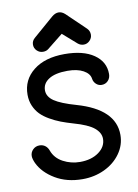

<svg xmlns="http://www.w3.org/2000/svg" viewBox="-98 -967 742 1036"><g transform="rotate(-10 273.0 -448.5)"><path d="M178.2 -708Q159.2 -708 145 -721.7Q130.9 -735.4 130.9 -754.9Q130.9 -776.4 148.9 -791L259.8 -887.2Q278.3 -902.8 296.9 -902.8Q314.9 -902.8 332 -887.2L434.1 -789.1Q448.2 -774.9 448.2 -754.9Q448.2 -736.3 434.3 -722.2Q420.4 -708 401.9 -708Q383.3 -708 369.1 -720.2L293.9 -786.1L207 -716.8Q195.8 -708 178.2 -708ZM270 5.9Q183.6 5.9 120.4 -32Q57.1 -69.8 30.8 -125Q20 -148.9 20 -164.1Q20 -184.6 34.7 -199.2Q49.3 -213.9 70.8 -213.9Q88.9 -213.9 102.1 -203.9Q115.2 -193.8 121.1 -176.8Q136.7 -133.8 179.7 -110.8Q222.7 -87.9 272 -87.9Q334.5 -87.9 374.8 -117.2Q415 -146.5 415 -189.9Q415 -223.1 382.6 -250Q350.1 -276.9 272 -298.8Q234.9 -309.6 205.6 -320.8Q176.3 -332 147 -348.9Q117.7 -365.7 98.4 -385.5Q79.1 -405.3 67.1 -433.1Q55.2 -460.9 55.2 -494.1Q55.2 -575.2 118.4 -625.5Q181.6 -675.8 289.1 -675.8Q391.6 -675.8 449.7 -635.7Q507.8 -595.7 507.8 -528.8Q507.8 -506.3 493.9 -491.7Q480 -477.1 459 -477.1Q441.4 -477.1 428.5 -489.3Q415.5 -501.5 413.1 -519Q409.2 -547.4 376 -565.7Q342.8 -584 289.1 -584Q222.7 -584 187.3 -561.5Q151.9 -539.1 151.9 -501Q151.9 -466.3 187.7 -441.9Q223.6 -417.5 306.2 -394Q511.2 -335 511.2 -194.8Q511.2 -138.7 478 -92.3Q444.8 -45.9 389.6 -20Q334.5 5.9 270 5.9Z"/></g></svg>

Font: Comic Neue
Style: Bold
Weight: 700
Designer: Craig Rozynski
Foundry: Craig Rozynski
Version: Version 2.003;hotconv 1.0.109;makeotfexe 2.5.65596